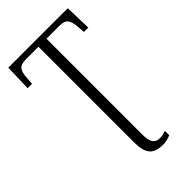

<svg xmlns="http://www.w3.org/2000/svg" viewBox="-286 -795 1117 1117"><g transform="rotate(-45 272.5 -237.0)"><path d="M348 240Q289 240 263.5 210.5Q238 181 238 112V-676H133Q93 -676 79 -657Q65 -638 63 -603L59 -550H23L28 -714H517L522 -550H486L482 -600Q479 -638 465 -657Q451 -676 411 -676H304V114Q304 160 318 180Q332 200 363 200Q377 200 389 197Q401 194 412 190V226Q401 231 383.5 235.5Q366 240 348 240Z"/></g></svg>

Font: Noto Serif SemiCondensed Light
Style: Regular
Weight: 300
Width: 4
Designer: Monotype Design Team
Foundry: Monotype Imaging Inc.
Version: Version 2.013